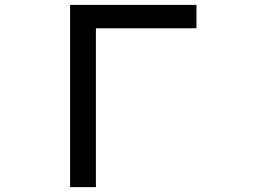

<svg xmlns="http://www.w3.org/2000/svg" viewBox="-20 -769 1040 785"><path d="M783.2 -749V-653.3H372.1V-3.9H266.6V-749Z"/></svg>

Font: MotoyaLCedar
Style: W3 mono
Weight: 400
Version: Version 1.01